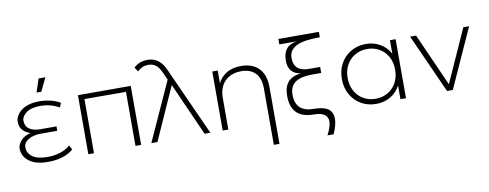

<svg xmlns="http://www.w3.org/2000/svg" viewBox="-72 -1099 4261 1672"><g transform="rotate(-10 2058.5 -262.5)"><path d="M279 -607 318 -725H378L321 -607ZM499 -66Q464 -33 406 -14Q348 5 277 5Q164 5 106.5 -40Q49 -85 49 -152Q49 -180 72.5 -212.5Q96 -245 137 -260Q151 -266 167 -269Q156 -272 147 -277Q111 -292 92 -319Q73 -346 73 -387Q73 -418 97.5 -452Q122 -486 170 -507Q218 -528 289 -528Q341 -528 390 -516Q439 -504 473 -482L457 -444Q420 -465 378.5 -476Q337 -487 291 -487Q207 -487 165.5 -454.5Q124 -422 124 -387Q124 -337 159 -312Q194 -287 258 -287H399V-248H255Q186 -248 143 -221.5Q100 -195 100 -155Q100 -103 144 -70.5Q188 -38 279 -38Q321 -38 358 -46Q395 -54 426 -69Q457 -84 478 -104Z M1047 0V-478L680 -479V0H630V-522H1097V0Z M1278 -720Q1313 -720 1342 -708Q1371 -696 1396 -668.5Q1421 -641 1441 -593L1709 0H1658L1450 -467L1241 0H1187L1423 -520L1395 -583Q1371 -636 1343.5 -656Q1316 -676 1279 -676Q1250 -676 1226.5 -666Q1203 -656 1182 -635L1157 -673Q1180 -696 1211.5 -708Q1243 -720 1278 -720Z M2073 -526Q2137 -526 2184.5 -501.5Q2232 -477 2258.5 -427.5Q2285 -378 2285 -305V200H2235V-301Q2235 -389 2190.5 -435Q2146 -481 2066 -481Q2005 -481 1960 -456Q1915 -431 1891.5 -386Q1868 -341 1868 -278V0H1818V-522H1866V-410Q1891 -460 1938 -491Q1993 -526 2073 -526Z M2652 -398H2750V-345H2669Q2627 -345 2590.5 -338Q2554 -331 2527 -314.5Q2500 -298 2485 -269.5Q2470 -241 2471 -198Q2472 -48 2633 -48Q2686 -48 2724.5 -36Q2763 -24 2782 4.5Q2801 33 2798 81Q2795 129 2764 200H2709Q2747 129 2747 83Q2747 0 2623 0Q2423 -1 2423 -198Q2423 -199 2423 -200Q2423 -358 2576 -372Q2465 -388 2465 -503Q2465 -637 2590 -653H2434V-701H2792V-653Q2735 -653 2685 -647.5Q2635 -642 2598 -627Q2561 -612 2539.5 -585.5Q2518 -559 2518 -517Q2518 -398 2652 -398Z M3176 4Q3103 4 3044.5 -29.5Q2986 -63 2952 -123Q2918 -183 2918 -261Q2918 -340 2952 -399.5Q2986 -459 3044.5 -492.5Q3103 -526 3176 -526Q3245 -526 3300.5 -494Q3356 -462 3389 -403Q3389 -403 3389 -402V-522H3439V0H3390V-123Q3390 -122 3389 -120Q3357 -60 3301.5 -28Q3246 4 3176 4ZM3179 -41Q3239 -41 3286.5 -68.5Q3334 -96 3361.5 -146Q3389 -196 3389 -261Q3389 -327 3361.5 -376.5Q3334 -426 3286.5 -453.5Q3239 -481 3179 -481Q3119 -481 3071.5 -453.5Q3024 -426 2996.5 -376.5Q2969 -327 2969 -261Q2969 -196 2996.5 -146Q3024 -96 3071.5 -68.5Q3119 -41 3179 -41Z M3802 0 3567 -522H3620L3828 -55L4038 -522H4089L3853 0Z"/></g></svg>

Font: Montserrat Z Light
Style: Regular
Weight: 300
Designer: Julieta Ulanovsky
Foundry: Julieta Ulanovsky
Version: Version 8.000